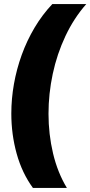

<svg xmlns="http://www.w3.org/2000/svg" viewBox="-20 -750 447 950"><path d="M143 180Q89 106 62.5 10.5Q36 -85 36 -188Q36 -261 49 -334.5Q62 -408 87.5 -478.5Q113 -549 151 -613Q189 -677 239 -730H407Q346 -661 304 -572Q262 -483 241 -384.5Q220 -286 220 -187Q220 -86 242.5 9Q265 104 311 180Z"/></svg>

Font: MuseoModerno Thin Black
Style: Italic
Weight: 900
Italic angle: -9°
Version: Version 1.003